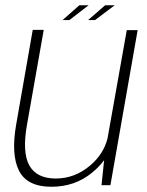

<svg xmlns="http://www.w3.org/2000/svg" viewBox="-20 -707 563 733"><path d="M367.5 0H401.5L505.5 -592H464L390.5 -178.5Q375 -118 324 -75Q265.5 -25.5 193 -25.5Q119.5 -25.5 91.8 -75.8Q64 -126 83.5 -233.5L147 -593H105L42 -233Q21.5 -117 52.5 -55.5Q83.5 6 176.5 6Q266.5 6 332.5 -48.5Q359.5 -71 377.5 -95.5ZM316.5 -630.5H343L418 -687H381.5ZM219 -630.5H245L318.5 -687H283Z"/></svg>

Font: Anybody Thin ExtraLight
Style: Italic
Weight: 250
Italic angle: -10°
Version: Version 1.113;gftools[0.9.25]